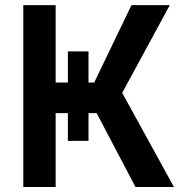

<svg xmlns="http://www.w3.org/2000/svg" viewBox="-20 -748 742 768"><path d="M251.5 -542.5H334V-418H356.9L505.9 -727.5H659.2L468.8 -376.5L675.8 0H522L366.7 -295.4H334V-184.6H251.5V-295.4H202.6V0H73.2V-727.5H202.6V-418H251.5Z"/></svg>

Font: Inter-SemiBold
Style: Regular
Weight: 600
Designer: Rasmus Andersson
Foundry: rsms
Version: Version 4.000;git-a52131595